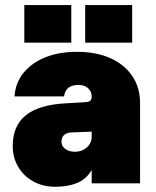

<svg xmlns="http://www.w3.org/2000/svg" viewBox="-20 -720 614 754"><path d="M314.5 -700H499V-552.5H314.5ZM75.5 -700H260V-552.5H75.5ZM530 -315.5V0H340V-52.5Q319.5 -16.5 283 -1.5Q246.5 13.5 197 13.5Q149 13.5 111.2 -7.2Q73.5 -28 51.8 -64.2Q30 -100.5 30 -146.5Q30 -226 81 -267Q132 -308 234 -314L311 -318.5Q327.5 -319 333.8 -323.8Q340 -328.5 340 -339.5V-342Q340 -360 326.2 -373.2Q312.5 -386.5 288 -386.5Q237.5 -386.5 231.5 -341.5H37Q40.5 -394.5 72.2 -433.8Q104 -473 157.8 -494.8Q211.5 -516.5 282 -516.5Q357.5 -516.5 413 -491.8Q468.5 -467 499.2 -421.8Q530 -376.5 530 -315.5ZM221.5 -163Q221.5 -146 236.5 -135Q251.5 -124 274.5 -124Q301.5 -124 320.8 -141Q340 -158 340 -182.5V-203L262.5 -200Q221.5 -198.5 221.5 -163Z"/></svg>

Font: Overused Grotesk Black
Style: Regular
Weight: 900
Version: Version 0.004